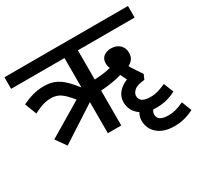

<svg xmlns="http://www.w3.org/2000/svg" viewBox="-165 -823 1234 1193"><g transform="rotate(-30 452.5 -226.0)"><path d="M382.8 -223.1V0H479V-250C504.9 -251.5 532.2 -254.4 561 -259.3C589.8 -263.7 612.8 -269 629.9 -274.9C635.3 -263.2 643.6 -247.6 652.8 -230C592.8 -206.1 563 -164.6 563 -117.2C563 -74.7 581.5 -40.5 618.2 -15.1C607.9 1 603 18.6 603 38.1C603 76.2 617.2 107.9 646 132.8C674.8 157.7 714.8 169.9 767.1 169.9C825.7 169.9 870.1 152.3 904.8 134.8L877 64C854 74.2 835 81.5 818.8 85.9C802.7 90.3 785.2 92.8 765.1 92.8C714.8 92.8 689.9 76.7 689.9 43.9C689.9 31.7 693.8 21.5 701.2 13.2C709.5 13.7 718.3 14.2 727.1 14.2C785.6 14.2 830.1 -2.4 865.2 -20L836.9 -90.8C813.5 -80.6 793.9 -73.2 778.3 -68.8C762.7 -64.5 745.1 -62 725.1 -62C678.2 -62 649.9 -77.1 649.9 -111.8C649.9 -125 656.7 -138.2 670.4 -150.4C684.1 -162.6 709 -170.4 745.1 -173.8L759.8 -208C740.2 -237.3 720.2 -265.1 702.1 -296.9C727.5 -309.1 747.1 -330.6 747.1 -367.2C747.1 -412.1 715.8 -446.8 661.1 -446.8C642.1 -446.8 625.5 -441.4 610.4 -431.2C595.2 -420.4 587.9 -403.8 587.9 -380.9C587.9 -368.2 590.8 -356.4 596.2 -345.2C566.9 -336.9 522 -331.5 479 -329.1V-539.1H886.2V-622.1H0V-539.1H382.8V-328.1C311.5 -420.4 262.7 -452.1 183.1 -452.1C124.5 -452.1 75.2 -435.1 26.9 -412.1L59.1 -328.1C86.9 -342.3 110.4 -352.1 129.4 -357.4C147.9 -362.8 166.5 -365.2 185.1 -365.2C210.9 -365.2 233.4 -358.4 252.4 -345.2C271.5 -332 293.5 -309.6 318.8 -277.8L75.2 -132.8L127.9 -58.1Z"/></g></svg>

Font: Noto Reveo Sans
Style: Regular
Weight: 500
Designer: Monotype Design Team
Foundry: Monotype Imaging Inc.
Version: Version 2.007